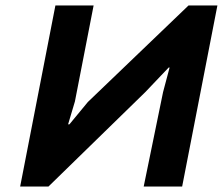

<svg xmlns="http://www.w3.org/2000/svg" viewBox="-20 -682 818 702"><path d="M576.2 -345.2 600.1 -435.1H596.7L511.7 -345.7L157.2 0H53.7L182.6 -662.1H322.3L253.9 -311L229 -227.5H233.9L301.3 -309.1L669.4 -662.1H774.9L646 0H505.4Z"/></svg>

Font: PT Astra Sans
Style: Bold Italic
Weight: 700
Italic angle: -16°
Designer: A.Korolkova, I. Chaeva
Foundry: ParaType Ltd
Version: Version 1.002W